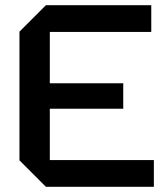

<svg xmlns="http://www.w3.org/2000/svg" viewBox="-20 -720 642 740"><path d="M55 -102V-598L157 -700H563V-597H172V-103H573V0H157ZM115 -301V-399H455V-301Z"/></svg>

Font: Tektur Medium
Style: Regular
Weight: 500
Designer: Adam Jagosz
Foundry: Adam Jagosz
Version: Version 1.005;gftools[0.9.30]